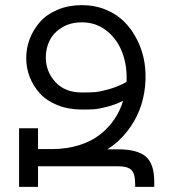

<svg xmlns="http://www.w3.org/2000/svg" viewBox="-20 -727 659 747"><path d="M181.2 -147Q238.8 -147 286.9 -161.9Q335 -176.8 368.7 -203.1Q402.3 -229.5 424.8 -262.7Q447.3 -295.9 459 -335Q427.7 -319.3 394.5 -311Q361.3 -302.7 344 -301.8Q326.7 -300.8 298.8 -300.8Q246.1 -300.8 203.6 -317.9Q161.1 -335 135.3 -363.5Q109.4 -392.1 95.7 -427.2Q82 -462.4 82 -501Q82 -540.5 96.2 -576.9Q110.4 -613.3 136.5 -642.6Q162.6 -671.9 204.8 -689.5Q247.1 -707 298.8 -707Q349.1 -707 392.1 -689.2Q435.1 -671.4 464.8 -641.1Q494.6 -610.8 514.6 -570.1Q534.7 -529.3 542 -484.4Q549.3 -439.5 544.4 -391.1Q539.6 -342.8 522.5 -298.6Q505.4 -254.4 473.4 -214.1Q441.4 -173.8 397.9 -146H439.9Q513.7 -146 546.9 -118.2Q580.1 -90.3 580.1 -19V0H505.9V-9.8Q505.9 -52.2 490.7 -66.2Q475.6 -80.1 439.9 -80.1H127.9V0H54.2V-228H127.9V-147ZM298.8 -367.2Q328.6 -367.2 347.4 -368.4Q366.2 -369.6 402.1 -379.4Q438 -389.2 472.2 -408.2Q475.6 -468.3 456.5 -520.5Q437.5 -572.8 396 -606.4Q354.5 -640.1 298.8 -640.1Q253.9 -640.1 220.9 -619.9Q188 -599.6 173.1 -569.3Q158.2 -539.1 158.2 -503.9Q158.2 -448.7 195.3 -408Q232.4 -367.2 298.8 -367.2Z"/></svg>

Font: LT Superior
Style: Regular
Weight: 400
Designer: Daniel Lyons
Foundry: LyonsType
Version: Version 1.000